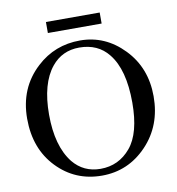

<svg xmlns="http://www.w3.org/2000/svg" viewBox="-92 -924 942 1021"><g transform="rotate(-10 379.5 -413.0)"><path d="M385.1 -712.3Q521 -712.3 620.3 -609.2Q719.5 -506.2 719.5 -352.3Q719.5 -193.8 619.2 -89Q519 15.9 376.9 15.9Q232.3 15.9 134.4 -86.4Q36.4 -188.7 36.4 -350.8Q36.4 -516.9 150.3 -621.5Q248.2 -712.3 385.1 -712.3ZM374.4 -675.9Q282.1 -675.9 225.1 -606.2Q154.9 -520 154.9 -352.3Q154.9 -182.1 227.2 -90.3Q284.1 -21 375.4 -21Q473.8 -21 537.9 -97.4Q602.1 -173.8 602.1 -339Q602.1 -517.9 531.3 -605.1Q474.9 -675.9 374.4 -675.9ZM514.4 -781H224.1V-840.5H514.4Z"/></g></svg>

Font: MM Jasmine
Style: Regular
Weight: 400
Designer: Khon Soe Zaw Thu
Version: Version 1.00 July 11, 2016, initial release